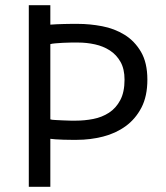

<svg xmlns="http://www.w3.org/2000/svg" viewBox="-20 -720 640 740"><path d="M91 -700H174V-625Q184 -626 198 -626.5Q212 -627 227 -627.5Q242 -628 255.5 -628Q269 -628 280 -628Q326 -628 373.5 -619Q421 -610 460 -586Q499 -562 523.5 -520Q548 -478 548 -413Q548 -349 525 -305Q502 -261 464 -233.5Q426 -206 377 -193.5Q328 -181 276 -181Q271 -181 256.5 -181Q242 -181 225.5 -181.5Q209 -182 194 -183Q179 -184 174 -185V0H91ZM282 -556Q269 -556 253.5 -556Q238 -556 222.5 -555Q207 -554 194 -553Q181 -552 174 -550V-260Q179 -258 193 -257.5Q207 -257 223 -256Q239 -255 253 -255Q267 -255 272 -255Q306 -255 339.5 -261.5Q373 -268 400 -285.5Q427 -303 443.5 -334Q460 -365 460 -413Q460 -454 444.5 -481.5Q429 -509 403.5 -525.5Q378 -542 346 -549Q314 -556 282 -556Z"/></svg>

Font: PT Mono
Style: Regular
Weight: 400
Monospace: yes
Designer: A.Korolkova, I.Chaeva
Foundry: ParaType Ltd
Version: Version 1.001W OFL